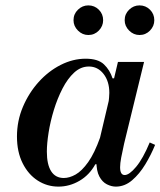

<svg xmlns="http://www.w3.org/2000/svg" viewBox="-20 -680 596 713"><path d="M197 13Q155 13 120 -9.5Q85 -32 64 -74Q43 -116 43 -173Q43 -231 65 -283Q87 -335 123.5 -375.5Q160 -416 205.5 -439Q251 -462 298 -462Q344 -462 366 -441Q388 -420 398 -389H404L383 -298Q384 -309 385 -317Q386 -325 386 -335Q386 -378 364.5 -405.5Q343 -433 310 -433Q280 -433 255.5 -410.5Q231 -388 212 -351Q193 -314 180 -271.5Q167 -229 160.5 -188Q154 -147 154 -117Q154 -69 170 -44Q186 -19 217 -19Q238 -19 261 -32Q284 -45 307.5 -78Q331 -111 352 -170L340 -70H334Q312 -30 275 -8.5Q238 13 197 13ZM410 13Q394 13 377 4.5Q360 -4 349 -24.5Q338 -45 338 -81Q338 -96 340.5 -114Q343 -132 348 -154L418 -450H515L441 -147Q434 -116 430 -94.5Q426 -73 426 -59Q426 -30 443 -30Q460 -30 485.5 -60.5Q511 -91 536 -151L556 -142Q541 -105 519.5 -69.5Q498 -34 470.5 -10.5Q443 13 410 13ZM498 -550Q476 -550 459.5 -566.5Q443 -583 443 -605Q443 -628 459.5 -644Q476 -660 498 -660Q521 -660 537 -644Q553 -628 553 -605Q553 -583 537 -566.5Q521 -550 498 -550ZM308 -550Q286 -550 269.5 -566.5Q253 -583 253 -605Q253 -628 269.5 -644Q286 -660 308 -660Q331 -660 347 -644Q363 -628 363 -605Q363 -583 347 -566.5Q331 -550 308 -550Z"/></svg>

Font: Libre Bodoni
Style: Italic
Weight: 400
Italic angle: -13°
Designer: Pablo Impallari, Rodrigo Fuenzalida
Foundry: Impallari Type
Version: Version 2.005;gftools[0.9.23]